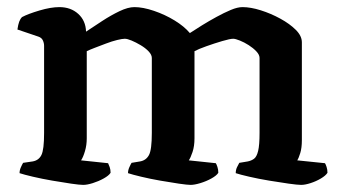

<svg xmlns="http://www.w3.org/2000/svg" viewBox="-20 -520 957 540"><path d="M214 0Q204 0 180 -3.5Q156 -7 127 -12Q98 -17 72.5 -23Q47 -29 35 -33Q35 -41 38.5 -49Q42 -57 45 -62L72 -66Q89 -69 96.5 -84Q104 -99 104 -146V-391Q104 -399 100.5 -406.5Q97 -414 88 -417L29 -437Q31 -451 34 -459Q37 -467 42 -472Q59 -481 91 -490.5Q123 -500 147 -500Q179 -500 200 -481Q221 -462 222 -431Q243 -445 267.5 -461Q292 -477 316 -488.5Q340 -500 358 -500Q382 -500 413 -489.5Q444 -479 471 -462.5Q498 -446 514 -427Q529 -437 548.5 -449Q568 -461 589 -472.5Q610 -484 629 -492Q648 -500 662 -500Q685 -500 713.5 -491Q742 -482 768.5 -467.5Q795 -453 812 -436Q829 -419 829 -401V-126Q829 -104 824.5 -89.5Q820 -75 816 -69L894 -61Q896 -58 898.5 -50.5Q901 -43 901 -34Q896 -26 882.5 -18Q869 -10 853.5 -5Q838 0 827 0Q817 0 792 -3.5Q767 -7 737 -12Q707 -17 681 -23Q655 -29 643 -33Q643 -42 646.5 -49.5Q650 -57 653 -62L677 -66Q687 -68 694.5 -73.5Q702 -79 706 -95.5Q710 -112 710 -146V-357Q710 -366 701 -375.5Q692 -385 679.5 -393Q667 -401 654.5 -406Q642 -411 636 -411Q627 -411 605 -404.5Q583 -398 560.5 -390Q538 -382 527 -376V-131Q527 -109 521.5 -92.5Q516 -76 511 -69L587 -61Q589 -58 591.5 -50.5Q594 -43 594 -34Q589 -26 574.5 -18Q560 -10 543.5 -5Q527 0 516 0Q507 0 483 -3.5Q459 -7 430.5 -12Q402 -17 377 -23Q352 -29 340 -33Q340 -41 343.5 -49Q347 -57 350 -62L374 -66Q391 -69 399 -84Q407 -99 407 -146V-357Q407 -366 398 -375.5Q389 -385 375.5 -393Q362 -401 350 -406Q338 -411 331 -411Q324 -411 309.5 -407.5Q295 -404 278 -397.5Q261 -391 246.5 -385.5Q232 -380 224 -376V-131Q224 -112 219 -95Q214 -78 208 -69L284 -61Q286 -57 288.5 -50Q291 -43 291 -34Q286 -26 271.5 -18Q257 -10 241 -5Q225 0 214 0Z"/></svg>

Font: Texturina 12pt SemiBold
Style: Regular
Weight: 600
Designer: Guillermo Torres Carreño
Foundry: Omnibus-Type
Version: Version 1.002